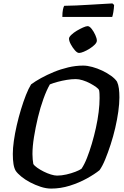

<svg xmlns="http://www.w3.org/2000/svg" viewBox="-20 -1104 728 1124"><path d="M279 0Q250 0 218 -10.5Q186 -21 156.5 -36.5Q127 -52 104.5 -70.5Q82 -89 72 -104Q63 -119 59 -143.5Q55 -168 55 -203Q55 -236 61 -279Q67 -322 78 -370Q89 -418 103 -464Q117 -510 132 -548Q147 -586 162 -610Q186 -628 220.5 -647Q255 -666 295 -682.5Q335 -699 379 -709.5Q423 -720 467 -720Q491 -720 520.5 -712Q550 -704 578.5 -690.5Q607 -677 630.5 -660Q654 -643 665 -626Q673 -609 676 -585.5Q679 -562 679 -534Q679 -497 672.5 -450.5Q666 -404 654.5 -354.5Q643 -305 627.5 -257.5Q612 -210 596 -171Q580 -132 563 -108Q535 -85 489 -59.5Q443 -34 389 -17Q335 0 279 0ZM314 -76Q340 -76 368.5 -82.5Q397 -89 421.5 -98.5Q446 -108 457 -116Q474 -141 489 -179Q504 -217 517.5 -262.5Q531 -308 541.5 -355.5Q552 -403 557.5 -448Q563 -493 563 -529Q563 -542 562.5 -554.5Q562 -567 560 -576Q557 -584 542.5 -594.5Q528 -605 507.5 -616Q487 -627 464.5 -634Q442 -641 424 -641Q399 -641 371.5 -636.5Q344 -632 318 -625Q292 -618 272 -610Q253 -577 234.5 -526Q216 -475 202 -416.5Q188 -358 179 -302Q170 -246 170 -202Q170 -185 171.5 -170.5Q173 -156 175 -144Q181 -134 198 -122Q215 -110 236 -99.5Q257 -89 278 -82.5Q299 -76 314 -76ZM443 -794Q432 -794 418.5 -809.5Q405 -825 394.5 -844.5Q384 -864 384 -878Q384 -887 397.5 -900Q411 -913 429.5 -924Q448 -935 466 -943Q484 -951 493 -951Q504 -951 516.5 -935Q529 -919 538 -899Q547 -879 547 -866Q547 -855 534.5 -842.5Q522 -830 504.5 -819Q487 -808 470 -801Q453 -794 443 -794ZM345 -1005Q345 -1031 348.5 -1048Q352 -1065 356 -1070Q386 -1070 426.5 -1072Q467 -1074 509 -1076.5Q551 -1079 585.5 -1081Q620 -1083 638 -1084L648 -1075Q647 -1053 643.5 -1033Q640 -1013 637 -1005Z"/></svg>

Font: Texturina 12pt SemiBold
Style: Italic
Weight: 600
Italic angle: -11°
Version: Version 1.002